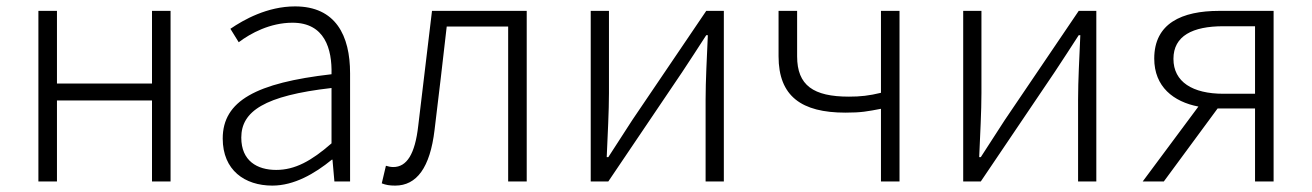

<svg xmlns="http://www.w3.org/2000/svg" viewBox="-20 -567 4100 600"><path d="M100 0H158V-253H455V0H513V-533H455V-306H158V-533H100Z M831 13C899 13 963 -24 1017 -68H1019L1025 0H1074V-338C1074 -456 1029 -547 902 -547C815 -547 741 -505 700 -477L726 -435C763 -463 824 -496 894 -496C995 -496 1018 -414 1016 -335C781 -308 676 -252 676 -134C676 -35 745 13 831 13ZM843 -36C784 -36 734 -64 734 -137C734 -219 806 -268 1016 -292V-119C953 -64 902 -36 843 -36Z M1215 13C1282 13 1324 -43 1338 -161C1351 -269 1364 -376 1376 -484H1568V0H1626V-533H1330C1316 -413 1301 -294 1287 -174C1277 -85 1251 -45 1209 -45C1200 -45 1193 -47 1186 -49L1173 6C1186 11 1197 13 1215 13Z M1826 0H1881L2112 -342C2133 -374 2166 -424 2187 -457H2192C2189 -386 2185 -315 2185 -256V0H2242V-533H2187L1956 -192C1935 -159 1902 -109 1881 -76H1876C1879 -147 1883 -219 1883 -276V-533H1826Z M2733 0H2791V-533H2733V-277C2696 -268 2669 -265 2633 -265C2522 -265 2471 -300 2471 -391V-533H2413V-391C2413 -266 2485 -215 2622 -215C2672 -215 2691 -219 2733 -227Z M2990 0H3045L3276 -342C3297 -374 3330 -424 3351 -457H3356C3353 -386 3349 -315 3349 -256V0H3406V-533H3351L3120 -192C3099 -159 3066 -109 3045 -76H3040C3043 -147 3047 -219 3047 -276V-533H2990Z M3902 -274H3803C3707 -274 3647 -311 3647 -383C3647 -455 3707 -485 3803 -485H3902ZM3790 -533C3673 -533 3587 -494 3587 -384C3587 -296 3647 -249 3725 -234L3551 0H3617L3785 -228H3786H3902V0H3960V-533Z"/></svg>

Font: Noto Sans CJK KR Light
Style: Regular
Weight: 300
Designer: Ryoko NISHIZUKA (kana & ideographs); Paul D. Hunt (Latin, Greek & Cyrillic); Wenlong ZHANG (bopomofo); Sandoll Communica
Foundry: Adobe Systems Incorporated
Version: Version 1.004;PS 1.004;hotconv 1.0.82;makeotf.lib2.5.63406